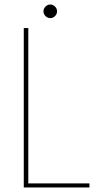

<svg xmlns="http://www.w3.org/2000/svg" viewBox="-20 -828 435 848"><path d="M85 -704H105V-18H375V0H85ZM223 -757Q214 -748 202 -748Q190 -748 181 -757Q172 -766 172 -778Q172 -790 181 -799Q190 -808 202 -808Q214 -808 223 -799Q232 -790 232 -778Q232 -766 223 -757Z"/></svg>

Font: SVN-Poppins Thin
Style: Regular
Weight: 100
Designer: Ninad Kale (Devanagari), Jonny Pinhorn (Latin)
Foundry: Indian Type Foundry
Version: Version 3.002 2017